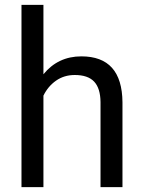

<svg xmlns="http://www.w3.org/2000/svg" viewBox="-20 -770 591 790"><path d="M158.7 -464.4Q218.8 -538.1 314.9 -538.1Q482.4 -538.1 483.9 -349.1V0H393.6V-349.6Q393.1 -406.7 367.4 -434.1Q341.8 -461.4 287.6 -461.4Q243.7 -461.4 210.4 -438Q177.2 -414.6 158.7 -376.5V0H68.4V-750H158.7Z"/></svg>

Font: Vazir FD-UI
Style: Regular-FD-UI
Weight: 400
Designer: Saber Rastikerdar
Foundry: Saber Rastikerdar
Version: Version 30.1.0